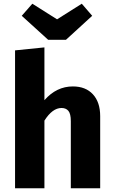

<svg xmlns="http://www.w3.org/2000/svg" viewBox="-20 -1013 613 1033"><path d="M335 -799H239L97 -928L154 -993L287 -909L420 -993L476 -928ZM372 -548Q441 -548 480 -505.5Q519 -463 519 -388V0H361V-361Q361 -401 348 -416.5Q335 -432 311 -432Q262 -432 219 -364V0H61V-742L219 -758V-474Q284 -548 372 -548Z"/></svg>

Font: FiraGO
Style: Bold
Weight: 700
Designer: bBox Type
Foundry: bBox Type GmbH
Version: Version 1.001;PS 001.001;hotconv 1.0.88;makeotf.lib2.5.64775